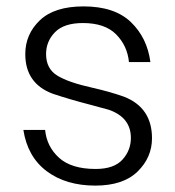

<svg xmlns="http://www.w3.org/2000/svg" viewBox="-20 -573 547 600"><path d="M278 7Q186 7 126 -38Q66 -83 53 -167H121Q126 -115 164.5 -80Q203 -45 279 -45Q336 -45 362.5 -74Q389 -103 389 -142Q389 -206 320 -230L261 -246Q199 -262 145 -280Q59 -312 59 -404Q59 -466 104.5 -509.5Q150 -553 241 -553Q338 -553 389 -504Q440 -455 450 -379H383Q378 -430 343 -465.5Q308 -501 239 -501Q180 -501 152 -472.5Q124 -444 124 -404Q124 -358 159.5 -336.5Q195 -315 268 -299Q325 -286 367 -271Q455 -237 455 -141Q455 -81 410 -37Q365 7 278 7Z"/></svg>

Font: Ulagadi Sans Light
Style: Regular
Weight: 300
Designer: Ninad Kale (Devanagari), Jonny Pinhorn (Latin)
Foundry: Indian Type Foundry
Version: Version 3.01;March 29, 2020;FontCreator 12.0.0.2522 64-bit; 